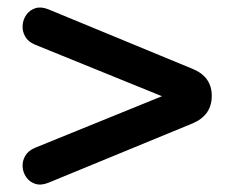

<svg xmlns="http://www.w3.org/2000/svg" viewBox="-20 -546 640 517"><path d="M110 -53.8Q90.5 -46 75.2 -50.9Q60 -55.8 51 -68.4Q42 -81 40.9 -96.5Q39.8 -112 47.8 -126.1Q55.8 -140.2 74.2 -148L504.5 -322.8V-251L74.2 -425.8Q55.8 -433.5 47.8 -447.6Q39.8 -461.8 40.9 -477.6Q42 -493.5 51 -506.2Q60 -519 75.2 -523.9Q90.5 -528.8 110 -521L498 -360.8Q550.2 -339.8 550.2 -288Q550.2 -261.5 537.2 -243Q524.2 -224.5 498 -213.5Z"/></svg>

Font: Nunito ExtraLight
Style: Regular
Weight: 200
Designer: Vernon Adams
Foundry: Vernon Adams
Version: Version 3.602;April 4, 2023;FontCreator 14.0.0.2856 64-bit